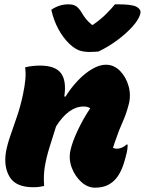

<svg xmlns="http://www.w3.org/2000/svg" viewBox="-20 -858 669 887"><path d="M96 -547Q113 -551 130 -553Q147 -555 165 -555Q235 -555 261.5 -520Q288 -485 277 -412H283Q307 -451 338.5 -484.5Q370 -518 404.5 -538.5Q439 -559 469 -559Q507 -559 535 -530Q563 -501 574.5 -458.5Q586 -416 574 -373Q563 -331 546 -293Q529 -255 518 -222Q514 -211 509 -197Q504 -183 502 -175Q510 -171 521 -171Q531 -171 543 -176Q555 -181 564 -190H570Q570 -184 568.5 -170Q567 -156 562 -139Q552 -98 540.5 -73Q529 -48 515 -32Q499 -13 475.5 -2Q452 9 419 9Q385 9 356 -17Q327 -43 312 -82Q297 -121 305 -161Q313 -200 338.5 -254.5Q364 -309 397 -358Q384 -366 367 -366Q297 -366 239 -274Q223 -223 209 -178.5Q195 -134 187.5 -91Q180 -48 184 1Q159 7 134 7Q55 7 26 -38.5Q-3 -84 7 -153Q13 -188 27.5 -230Q42 -272 58.5 -320Q75 -368 86 -421Q94 -458 97 -489.5Q100 -521 96 -547ZM435 -620Q427 -619 414 -618.5Q401 -618 392 -618Q367 -618 346.5 -625Q326 -632 301 -655Q271 -684 249.5 -724Q228 -764 217 -813Q254 -838 296 -838Q320 -838 333 -828.5Q346 -819 359 -797Q367 -783 377.5 -770Q388 -757 405 -743H409Q446 -769 470.5 -793.5Q495 -818 511 -838H527Q589 -838 610 -827Q631 -816 629 -799Q627 -786 618 -770Q609 -754 592 -735Q561 -701 520 -671Q479 -641 435 -620Z"/></svg>

Font: Recursive Sn Csl St Blk
Style: Italic
Weight: 900
Italic angle: -15°
Version: Version 1.079;hotconv 1.0.112;makeotfexe 2.5.65598; ttfautoh